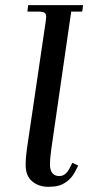

<svg xmlns="http://www.w3.org/2000/svg" viewBox="-20 -722 347 749"><path d="M80.1 -78.1Q80.1 -107.9 85 -141.1L158.2 -637.2Q160.2 -650.9 160.2 -655.8Q160.2 -668.5 153.3 -672.6Q146.5 -676.8 127.9 -676.8H86.9L89.8 -702.1H304.2L300.8 -676.8H257.8L180.2 -141.1Q174.8 -100.6 174.8 -82Q174.8 -35.2 211.9 -35.2Q235.8 -35.2 251 -64.9L262.2 -86.9L285.2 -76.2L273.9 -54.2Q261.7 -30.3 243.7 -16.1Q225.6 -2 208.3 2.4Q190.9 6.8 168.9 6.8Q131.3 6.8 105.7 -14.4Q80.1 -35.6 80.1 -78.1Z"/></svg>

Font: Dihjauti S
Style: Bold Italic
Weight: 700
Italic angle: -9°
Designer: T. Christopher White
Version: Version 3.0.0